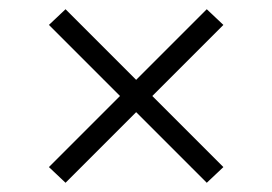

<svg xmlns="http://www.w3.org/2000/svg" viewBox="-20 -533 590 416"><path d="M122 -137 86 -171 240 -325 86 -479 122 -513 275 -360 428 -513 464 -479 310 -325 464 -171 428 -137 275 -290Z"/></svg>

Font: Lode Dark
Style: Regular
Weight: 400
Monospace: yes
Designer: Belleve Invis
Foundry: Belleve Invis
Version: Version 29.2.0; ttfautohint (v1.8.3)